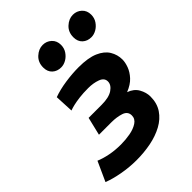

<svg xmlns="http://www.w3.org/2000/svg" viewBox="-221 -869 998 998"><g transform="rotate(-45 278.5 -369.5)"><path d="M192 15Q140 15 87.5 5.5Q35 -4 -3 -19L46 -127Q74 -115 111.5 -107.5Q149 -100 192 -100Q226 -100 259.5 -106Q293 -112 316 -127Q339 -142 339 -167Q339 -197 308 -207Q277 -217 239 -217H147L171 -317H267Q321 -317 348.5 -336Q376 -355 376 -380Q376 -406 346 -417Q316 -428 279 -428Q242 -428 214 -424.5Q186 -421 167 -416.5Q148 -412 135 -407L130 -510Q171 -525 222.5 -532.5Q274 -540 320 -540Q390 -540 431.5 -522Q473 -504 491.5 -473.5Q510 -443 510 -407Q510 -386 500.5 -360Q491 -334 469 -310Q447 -286 407 -270Q444 -257 460.5 -227.5Q477 -198 477 -168Q477 -119 453.5 -84Q430 -49 389.5 -27Q349 -5 298 5Q247 15 192 15ZM256 -603Q227 -603 208 -620.5Q189 -638 189 -669Q189 -707 214.5 -730.5Q240 -754 270 -754Q298 -754 318 -735.5Q338 -717 338 -687Q338 -662 325 -643Q312 -624 293.5 -613.5Q275 -603 256 -603ZM478 -603Q449 -603 430 -620.5Q411 -638 411 -669Q411 -707 436.5 -730.5Q462 -754 492 -754Q520 -754 540 -735.5Q560 -717 560 -687Q560 -662 547 -643Q534 -624 515.5 -613.5Q497 -603 478 -603Z"/></g></svg>

Font: Ubuntu Sans Mono
Style: Bold Italic
Weight: 700
Italic angle: -13.5°
Monospace: yes
Designer: Dalton Maag Ltd
Foundry: Dalton Maag Ltd
Version: Version 1.006